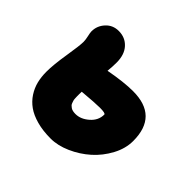

<svg xmlns="http://www.w3.org/2000/svg" viewBox="-138 -700 843 843"><g transform="rotate(45 283.0 -279.0)"><path d="M274.9 -5.9Q226.6 -5.9 188.5 -16.4Q150.4 -26.9 125.5 -44.7Q100.6 -62.5 84.2 -87.6Q67.9 -112.8 61 -140.6Q54.2 -168.5 54.2 -200.2Q54.2 -243.7 65.7 -314.7Q77.1 -385.7 77.1 -408.2Q77.1 -420.9 73 -439.2Q68.8 -457.5 68.8 -465.8Q68.8 -500 92.5 -525.9Q116.2 -551.8 152.8 -551.8Q192.9 -551.8 218.5 -523.9Q244.1 -496.1 244.1 -446.8Q244.1 -421.4 241.2 -393.1Q327.1 -409.2 383.8 -409.2Q539.1 -409.2 539.1 -254.9Q539.1 -208 514.4 -161.9Q489.7 -115.7 451.7 -81.8Q413.6 -47.9 366.2 -26.9Q318.8 -5.9 274.9 -5.9ZM226.1 -245.1Q226.1 -241.7 225.8 -233.2Q225.6 -224.6 225.8 -220Q226.1 -215.3 226.3 -207.3Q226.6 -199.2 228 -194.6Q229.5 -189.9 231.7 -183.6Q233.9 -177.2 237.5 -173.6Q241.2 -169.9 246.3 -166.3Q251.5 -162.6 259 -160.9Q266.6 -159.2 275.9 -159.2Q308.1 -159.2 337.6 -185.1Q367.2 -210.9 367.2 -247.1Q367.2 -254.9 332 -254.9Q303.7 -254.9 226.1 -248Z"/></g></svg>

Font: Shantell Sans Bouncy
Style: Regular
Weight: 800
Designer: Stephen Nixon, Anya Danilova, Shantell Martin
Foundry: Arrow Type
Version: Version 1.006;[9816181b4]